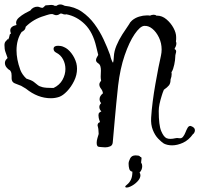

<svg xmlns="http://www.w3.org/2000/svg" viewBox="-29 -619 893 860"><path d="M416 39Q404 39 404 21Q404 11 407.5 -0.5Q411 -12 413 -19Q412 -27 412 -34Q412 -41 410 -49Q408 -55 408 -57Q408 -69 419 -72L417 -78Q414 -86 413 -92.5Q412 -99 412 -103Q412 -111 416 -114.5Q420 -118 425 -120Q416 -129 416 -140Q416 -149 424 -157Q417 -165 417 -175Q417 -189 432 -201Q431 -212 423.5 -221.5Q416 -231 416 -241Q416 -248 424 -258Q423 -262 422.5 -266.5Q422 -271 422 -275Q422 -282 422.5 -289Q423 -296 423 -303Q423 -314 420.5 -322.5Q418 -331 410 -336Q401 -342 401 -350Q401 -355 404.5 -361.5Q408 -368 411 -373L402 -410Q387 -475 351 -510.5Q315 -546 268 -555Q267 -555 266 -554.5Q265 -554 263 -554Q256 -554 248 -558H241Q232 -551 223 -551Q218 -551 214 -553Q210 -555 206 -556H203Q197 -556 191 -554.5Q185 -553 179 -551Q177 -550 174.5 -549.5Q172 -549 170 -548Q121 -534 86 -499Q85 -489 79 -483.5Q73 -478 68 -476Q45 -442 45 -393Q45 -374 49 -352.5Q53 -331 62 -306Q70 -285 89 -267Q112 -260 122 -252.5Q132 -245 139.5 -238.5Q147 -232 161.5 -228.5Q176 -225 206 -225H211Q238 -238 251 -261.5Q264 -285 264 -310Q264 -333 253.5 -353Q243 -373 223 -383Q211 -389 211 -400Q211 -414 231 -414Q236 -414 243 -413Q250 -412 258 -408Q275 -401 290.5 -381Q306 -361 313 -336Q316 -324 316 -311Q316 -283 303 -256.5Q290 -230 271.5 -210.5Q253 -191 236 -185Q218 -179 199 -179Q140 -179 87 -222L65 -235L62 -236Q50 -240 36.5 -246Q23 -252 23 -268V-280Q23 -286 22 -291.5Q21 -297 16 -304Q6 -309 -0.5 -318Q-7 -327 -7 -337Q-7 -347 1 -355L5 -359Q-1 -376 -5 -387.5Q-9 -399 -9 -417Q-9 -428 -3.5 -434Q2 -440 9 -447Q9 -444 8 -443Q9 -443 9 -441L15 -465Q18 -468 20 -469Q17 -477 17 -483Q17 -501 45 -507Q43 -513 43 -516Q43 -529 55.5 -540Q68 -551 83 -559.5Q98 -568 107 -572Q112 -580 120.5 -584.5Q129 -589 138 -589Q144 -589 149.5 -586.5Q155 -584 161 -584Q163 -584 164 -585L175 -595Q183 -595 188.5 -596Q194 -597 201 -597Q206 -597 209.5 -596Q213 -595 216 -593H224Q232 -599 241 -599Q247 -599 252 -597Q257 -595 261 -593Q305 -589 337.5 -566.5Q370 -544 394 -511.5Q418 -479 435 -442.5Q452 -406 464 -373Q467 -359 471 -349.5Q475 -340 477 -338Q476 -338 478 -340Q480 -348 481 -366Q482 -389 492.5 -414.5Q503 -440 519 -465Q535 -490 549 -510Q553 -519 562 -527Q576 -539 594 -544.5Q612 -550 628 -550Q632 -550 635.5 -550Q639 -550 643 -549Q647 -551 651 -552Q655 -553 660 -553Q667 -553 674 -548V-549Q697 -549 716.5 -532.5Q736 -516 748 -494Q760 -472 760 -453Q760 -448 760 -443Q760 -438 759 -433Q761 -429 761 -425Q761 -414 754 -403L753 -399Q760 -396 760 -389Q760 -385 758 -378.5Q756 -372 756 -364Q756 -351 751.5 -329.5Q747 -308 740 -297L739 -296Q740 -293 740 -288Q740 -276 735 -263Q735 -246 728 -237Q721 -228 705 -217Q702 -210 699.5 -203Q697 -196 695 -189Q689 -170 685.5 -153Q682 -136 682 -122Q682 -58 693 -32Q704 -6 717 0Q722 2 726 2.5Q730 3 734 3Q745 3 754.5 0.5Q764 -2 773 0Q784 2 790.5 -6Q797 -14 801.5 -25.5Q806 -37 811 -46Q816 -55 824 -55Q832 -53 838 -48Q844 -43 844 -35Q844 -27 837 -19H836Q816 9 790.5 20.5Q765 32 742 32Q721 32 705 24Q694 17 679.5 2Q665 -13 655.5 -37Q646 -61 648 -92Q650 -125 655 -164Q660 -203 667 -242.5Q674 -282 680.5 -315.5Q687 -349 692 -370Q695 -384 695 -397Q695 -426 683 -451Q671 -476 653 -490.5Q635 -505 616 -503Q598 -501 574 -466Q550 -431 529.5 -371.5Q509 -312 500 -235Q491 -151 485 -82Q479 -13 476 19Q475 32 464.5 36.5Q454 41 442 41Q435 41 427.5 40Q420 39 416 39ZM539 221Q532 221 532 217Q532 214 541 207Q551 199 557.5 185.5Q564 172 564 150Q553 148 550 137.5Q547 127 547 114Q547 104 554 90.5Q561 77 578 77Q586 77 591 78Q596 79 600 84Q605 84 605 91Q605 95 604 99.5Q603 104 603 109Q608 116 608 125Q608 142 596 154Q600 159 600 166Q600 180 586 194.5Q572 209 554 217Q545 221 539 221Z"/></svg>

Font: Are You Serious
Style: Regular
Weight: 400
Designer: Robert E. Leuschke
Foundry: Robert E. Leuschke
Version: Version 1.100